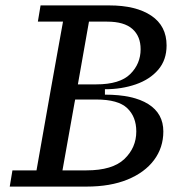

<svg xmlns="http://www.w3.org/2000/svg" viewBox="-20 -690 660 710"><path d="M120 -610 130 -670H384Q483 -670 539.5 -632Q596 -594 596 -522Q596 -468 565 -432Q534 -396 482 -378Q430 -360 368 -360V-340Q473 -340 528.5 -305Q584 -270 584 -204Q584 -144 549.5 -98Q515 -52 451.5 -26Q388 0 300 0H16L26 -60H115L168 -360Q179 -423 190.5 -485.5Q202 -548 213 -610ZM256 -312Q245 -249 233.5 -186Q222 -123 211 -60H300Q396 -60 440 -102Q484 -144 484 -204Q484 -258 450.5 -290Q417 -322 336 -322H258ZM376 -610H309L268 -378H336Q423 -378 461.5 -416Q500 -454 500 -508Q500 -556 469.5 -583Q439 -610 376 -610Z"/></svg>

Font: Source Serif 4 Caption
Style: Italic
Weight: 400
Italic angle: -12°
Designer: Frank Grießhammer
Foundry: Adobe Systems Incorporated
Version: Version 4.004;hotconv 1.0.117;makeotfexe 2.5.65602